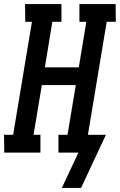

<svg xmlns="http://www.w3.org/2000/svg" viewBox="-42 -755 593 950"><path d="M359 175H264L346 0H247V-88H292L333 -334H165L124 -88H158V0H-21L-22 -88H23L116 -647H83L82 -735H262V-647H217L180 -422H348L385 -647H351V-735H530L531 -647H486L393 -88H482Z"/></svg>

Font: Iosevka Curly Slab Semibold
Style: Italic
Weight: 600
Italic angle: -9°
Monospace: yes
Designer: Belleve Invis
Foundry: Belleve Invis
Version: Version 22.1.2; ttfautohint (v1.8.4)